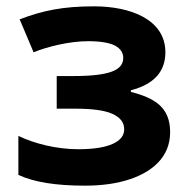

<svg xmlns="http://www.w3.org/2000/svg" viewBox="-20 -576 595 606"><path d="M38 -147V-24C87 -1 157 10 248 10C303 10 351 3 392 -11C459 -34 517 -79 517 -159C517 -239 466 -267 393 -286V-291C466 -310 502 -350 502 -411C502 -515 391 -556 277 -556C179 -556 116 -543 42 -515L86 -411C130 -429 200 -446 258 -446C297 -446 326 -441 343 -432C360 -423 369 -410 369 -393C369 -373 357 -359 333 -350C309 -341 270 -336 214 -336H159V-233H217C270 -233 309 -228 334 -217C359 -206 372 -190 372 -168C372 -148 360 -133 336 -122C312 -111 276 -105 227 -105C158 -105 88 -123 38 -147Z"/></svg>

Font: Passageway
Style: Regular
Weight: 700
Foundry: Ascender Corporation
Version: Version 1.11